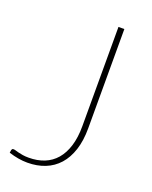

<svg xmlns="http://www.w3.org/2000/svg" viewBox="-135 -777 680 860"><g transform="rotate(20 205.0 -347.5)"><path d="M306.5 -230Q306.5 -171 292 -126.5Q277.5 -82 250.8 -52Q224 -22 186.2 -7Q148.5 8 102.5 8Q60 8 13.5 -7Q14 -10 14.5 -13.2Q15 -16.5 15.5 -20Q16.5 -22.5 17.8 -25Q19 -27.5 24.5 -27.5Q29 -27.5 35.5 -25.5Q42 -23.5 51 -21.2Q60 -19 72 -17Q84 -15 100.5 -15Q141.5 -15 174.5 -28.2Q207.5 -41.5 230.5 -68.2Q253.5 -95 266 -135.2Q278.5 -175.5 278.5 -229.5V-703H306.5Z"/></g></svg>

Font: Lato 2
Style: Regular
Weight: 200
Designer: Lukasz Dziedzic with Adam Twardoch and Botio Nikoltchev
Foundry: tyPoland Lukasz Dziedzic
Version: Version 2.015; 2015-08-06; http://www.latofonts.com/